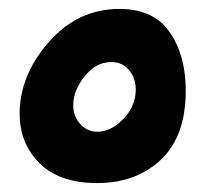

<svg xmlns="http://www.w3.org/2000/svg" viewBox="-20 -715 463 430"><path d="M24 -460Q24 -546 89 -620.5Q154 -695 248 -695Q324 -695 360 -643Q396 -591 396 -512Q396 -410 340.5 -357.5Q285 -305 197 -305Q113 -305 68.5 -349.5Q24 -394 24 -460ZM144 -479Q144 -455 159.5 -437.5Q175 -420 198 -420Q229 -420 256.5 -449Q284 -478 284 -514Q284 -540 269 -558Q254 -576 229 -576Q195 -576 169.5 -544Q144 -512 144 -479Z"/></svg>

Font: Gorditas
Style: Bold
Weight: 700
Designer: Gustavo Dipre (gbrenda1987@gmail.com)
Foundry: Gustavo Dipre (gbrenda1987@gmail.com)
Version: Version 001.001